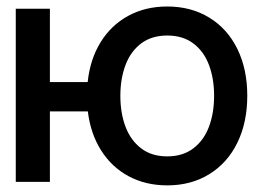

<svg xmlns="http://www.w3.org/2000/svg" viewBox="-20 -557 824 588"><path d="M132.8 -305.7H248.5Q255.9 -375.5 288.1 -427.7Q320.3 -480 372.8 -508.5Q425.3 -537.1 492.2 -537.1Q565.4 -537.1 621.1 -502.9Q676.8 -468.8 707 -407Q737.3 -345.2 737.3 -263.7Q737.3 -182.1 707 -120.1Q676.8 -58.1 621.1 -23.7Q565.4 10.7 492.2 10.7Q426.3 10.7 374.3 -17.1Q322.3 -44.9 289.8 -96.2Q257.3 -147.5 249 -215.8H132.8V0H28.3V-530.3H132.8ZM635.7 -263.7Q635.7 -315.9 620.1 -357.7Q604.5 -399.4 572.3 -423.8Q540 -448.2 492.2 -448.2Q444.3 -448.2 412.1 -423.8Q379.9 -399.4 364.3 -357.7Q348.6 -315.9 348.6 -263.7Q348.6 -210.9 364.3 -169.2Q379.9 -127.4 412.1 -102.8Q444.3 -78.1 492.2 -78.1Q540 -78.1 572.3 -102.8Q604.5 -127.4 620.1 -169.2Q635.7 -210.9 635.7 -263.7Z"/></svg>

Font: Pretendard Std Medium
Style: Regular
Weight: 500
Designer: Base glyphs from Inter by Rasmus Andersson; Hangeul glyphs from Noto Sans CJK(Source Han Sans) by Jang Soo-young and Kan
Foundry: Kil Hyung-jin
Version: Version 1.309